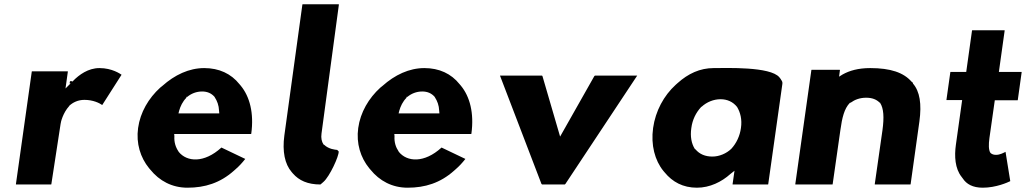

<svg xmlns="http://www.w3.org/2000/svg" viewBox="-20 -852 4777 894"><path d="M304 -464H309L304 -459L285 -440L296 -519L295 -520H129L128 -519L54 6L55 7H218L219 6L262 -274C263 -284 273 -326 302 -358V-359C319 -375 343 -387 373 -387C414 -387 443 -372 456 -363L546 -504C540 -508 502 -535 443 -535C390 -535 348 -503 322 -477L321 -475H320L316 -471V-474H306Z M848 -397V-401H852C870 -416 894 -426 921 -426C945 -426 964 -418 979 -401L980 -399C991 -382 999 -362 1000 -336L1001 -324H811L814 -336C820 -357 830 -379 848 -397ZM811 -147C798 -166 790 -190 792 -218L791 -228H1149L1150 -230C1163 -325 1143 -402 1101 -453L1095 -460C1056 -509 1000 -535 931 -535C860 -535 793 -503 736 -452L726 -444C672 -395 633 -329 623 -256C613 -184 634 -118 674 -69L680 -62C722 -10 781 22 853 22C934 22 1005 0 1069 -57L1078 -65C1093 -78 1107 -93 1122 -112L1011 -165C930 -91 850 -98 812 -145Z M1486 -5C1515 -30 1559 -126 1557 -147L1550 -154C1541 -155 1511 -157 1489 -178H1488L1486 -180C1478 -192 1474 -209 1477 -230L1558 -831L1557 -832H1389L1388 -831L1304 -221C1294 -147 1306 -88 1338 -51L1344 -44C1372 -12 1412 7 1472 7L1478 2Z M1873 -397V-401H1877C1895 -416 1919 -426 1946 -426C1970 -426 1989 -418 2004 -401L2005 -399C2016 -382 2024 -362 2025 -336L2026 -324H1836L1839 -336C1845 -357 1855 -379 1873 -397ZM1836 -147C1823 -166 1815 -190 1817 -218L1816 -228H2174L2175 -230C2188 -325 2168 -402 2126 -453L2120 -460C2081 -509 2025 -535 1956 -535C1885 -535 1818 -503 1761 -452L1751 -444C1697 -395 1658 -329 1648 -256C1638 -184 1659 -118 1699 -69L1705 -62C1747 -10 1806 22 1878 22C1959 22 2030 0 2094 -57L2103 -65C2118 -78 2132 -93 2147 -112L2036 -165C1955 -91 1875 -98 1837 -145Z M2308 -500 2501 4 2504 7H2610L2613 4L2947 -500H2750L2747 -497L2588 -216L2506 -497L2504 -500Z M3616 -483 3609 -492C3567 -543 3361 -535 3303 -535C3239 -535 3184 -509 3135 -465L3126 -457C3071 -407 3032 -335 3021 -256C3010 -177 3029 -105 3069 -56L3075 -49C3111 -5 3160 22 3225 22C3285 22 3340 -5 3381 -42L3400 -57L3391 6L3392 7H3556L3557 6L3623 -462C3624 -471 3621 -475 3616 -482ZM3246 -355H3247C3271 -377 3303 -390 3335 -390C3366 -390 3393 -378 3412 -354C3427 -329 3436 -296 3430 -256C3425 -219 3409 -185 3385 -159C3362 -137 3329 -123 3297 -123C3264 -123 3237 -134 3218 -157H3217L3215 -159C3200 -183 3193 -216 3199 -256C3204 -295 3221 -328 3244 -353ZM3609 -488 3608 -487Z M3893 -246C3901 -304 3911 -346 3937 -373L3940 -374H3941C3960 -388 3984 -397 4013 -397C4041 -397 4061 -389 4076 -374H4078V-373C4095 -347 4097 -305 4089 -246L4053 6L4054 7H4219L4220 6L4261 -287C4272 -368 4263 -426 4231 -463V-464L4230 -467L4226 -471H4225C4188 -514 4127 -535 4032 -535C3976 -535 3935 -523 3903 -505L3887 -495L3891 -526L3890 -527H3759L3758 -526L3683 6L3684 7H3856L3857 6Z M4405 -516 4387 -388V-386H4460L4431 -179C4423 -124 4427 -67 4457 -29L4463 -21C4480 5 4509 22 4556 22C4618 22 4673 -3 4683 -8L4684 -9L4662 -145C4652 -140 4636 -131 4618 -131C4608 -131 4600 -133 4593 -139V-140L4591 -141C4583 -155 4583 -179 4587 -209L4612 -385H4718L4719 -386L4737 -515V-517H4631L4658 -710L4657 -711H4507L4506 -710L4479 -517H4406Z"/></svg>

Font: Hussar Woodtype
Style: SeBdObl
Weight: 900
Foundry: Cannot Into Space Fonts
Version: Version 1.07